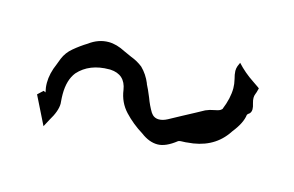

<svg xmlns="http://www.w3.org/2000/svg" viewBox="-54 -566 843 551"><g transform="rotate(15 368.0 -291.0)"><path d="M103.5 -129.9 62 -213.4 77.6 -228 84 -225.1Q80.6 -238.8 80.6 -252.9Q80.6 -280.8 94.2 -311.5Q99.6 -324.7 101.1 -329.6Q109.4 -349.6 126.5 -363.8Q145 -379.4 165 -391.6Q191.9 -411.6 222.2 -411.6Q245.6 -411.6 272.5 -397.5Q284.7 -391.6 295.4 -387.2Q314 -380.4 330.1 -367.7Q348.1 -350.1 358.4 -325.2V-324.2Q365.7 -310.5 375 -287.6Q382.8 -266.1 394 -247.6Q402.8 -234.4 418 -234.4Q429.7 -234.4 443.4 -241.7Q457 -249 478 -260.5Q499 -272 515.1 -280.3L540 -293.9Q552.2 -299.3 564.5 -301.3Q576.7 -303.2 583 -307.1L586.9 -310.5Q601.6 -346.2 601.6 -376Q601.6 -388.2 598.1 -402.8Q594.7 -414.6 594.2 -425.8Q594.2 -433.6 596.7 -440.4L601.6 -451.7Q623.5 -427.7 650.9 -409.7L669.4 -397L672.4 -394.5L670.9 -389.2Q669.4 -382.3 667 -376.7Q664.6 -371.1 664.6 -364.7Q664.6 -357.9 667 -349.6Q670.4 -338.9 670.4 -332Q670.4 -320.8 661.6 -315.9Q658.7 -313 658.7 -312Q655.8 -287.6 630.9 -256.3Q627.4 -252 624.5 -247.1Q586.9 -196.3 513.7 -191.4Q512.2 -190.9 509.8 -190.9Q491.7 -190.9 487.8 -188.5Q457 -164.1 432.6 -164.1Q407.7 -164.1 382.8 -183.1Q351.1 -202.6 327.1 -228.3Q303.2 -253.9 298.3 -290Q291.5 -334 247.1 -336.4H244.1Q185.1 -336.4 152.3 -299.8Q132.8 -275.4 132.8 -232.9Q132.8 -222.7 133.8 -211.4L134.3 -205.1Q134.3 -183.1 115.2 -151.9Z"/></g></svg>

Font: Unutterable
Style: Regular
Weight: 400
Designer: GGBotNet
Foundry: f0n7.com
Version: 1.00